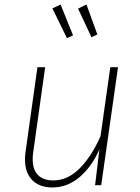

<svg xmlns="http://www.w3.org/2000/svg" viewBox="-20 -816 616 846"><path d="M90 -115Q90 -132 93 -150L145 -520H179L127 -150Q124 -132 124 -116Q124 -68 147.5 -44.5Q171 -21 215 -21Q278 -21 330.5 -73.5Q383 -126 423 -216L466 -520H500L426 0H399L418 -158Q385 -82 331 -36Q277 10 211 10Q154 10 122 -22.5Q90 -55 90 -115ZM302 -660 275 -648 211 -779 247 -796ZM409 -664 383 -652 324 -778 361 -796Z"/></svg>

Font: FiraGO UltraLight
Style: Italic
Weight: 200
Italic angle: -8°
Designer: bBox Type GmbH
Foundry: bBox Type GmbH
Version: Version 1.001